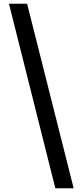

<svg xmlns="http://www.w3.org/2000/svg" viewBox="-20 -826 427 1027"><path d="M276 181 28 -806H125L374 181Z"/></svg>

Font: Noto Sans JP Thin
Style: Bold
Weight: 700
Version: Version 2.004-H2;hotconv 1.0.118;makeotfexe 2.5.65603